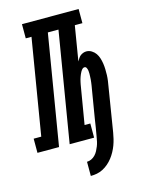

<svg xmlns="http://www.w3.org/2000/svg" viewBox="-183 -814 820 1100"><g transform="rotate(-15 227.0 -264.0)"><path d="M215 207V123Q228 123 241 117Q254 111 264 100.5Q274 90 280.5 77.5Q287 65 292 52.5Q297 40 300 26.5Q303 13 305 0Q310 -26 314 -52Q318 -78 322 -104L350 -273Q352 -282 353 -290.5Q354 -299 355.5 -308Q357 -317 357.5 -326Q358 -335 358.5 -344Q359 -353 359 -361.5Q359 -370 358 -378.5Q357 -387 353 -395.5Q349 -404 341 -404Q333 -404 327.5 -398Q322 -392 318 -385Q314 -378 311 -371Q308 -364 305.5 -357Q303 -350 301 -343Q299 -336 297.5 -328.5Q296 -321 294.5 -314Q293 -307 292 -299L256 -84H290V0H145L253 -651H190L82 0H-46V-84H-1L93 -651H59V-735H395V-651H350L316 -445Q321 -453 326 -461.5Q331 -470 338.5 -476Q346 -482 355.5 -485.5Q365 -489 374 -489Q391 -489 405.5 -480Q420 -471 429 -458Q438 -445 443 -429Q448 -413 450.5 -396.5Q453 -380 453.5 -362.5Q454 -345 453.5 -328Q453 -311 450.5 -293.5Q448 -276 445 -259L403 0Q400 18 395.5 36.5Q391 55 384.5 72.5Q378 90 368.5 107.5Q359 125 347 140.5Q335 156 320 169Q305 182 287.5 191Q270 200 252 203.5Q234 207 215 207Z"/></g></svg>

Font: Iosevka Curly Slab SmBdObl
Style: Regular
Weight: 600
Italic angle: -9°
Monospace: yes
Designer: Belleve Invis
Foundry: Belleve Invis
Version: Version 11.0.0; ttfautohint (v1.8.3)